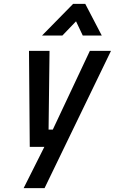

<svg xmlns="http://www.w3.org/2000/svg" viewBox="-20 -765 598 1000"><path d="M131 -500H238L233 -90H255L448 -500H558L212 215H103L211 0H135ZM199 -580 361 -745H424L510 -580H411L376 -654L305 -580Z"/></svg>

Font: Titillium Web
Style: SemiBold Italic
Weight: 600
Italic angle: -13°
Version: Version 1.001;PS 57.000;hotconv 1.0.70;makeotf.lib2.5.55311